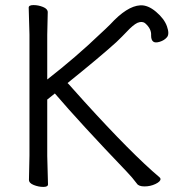

<svg xmlns="http://www.w3.org/2000/svg" viewBox="-20 -725 709 756"><path d="M414 -629Q480 -701 532 -704Q562 -706 594.5 -678.5Q627 -651 637.5 -621Q648 -591 637.5 -578.5Q627 -566 609 -560.5Q591 -555 583 -561.5Q575 -568 575 -585Q577 -611 552 -633Q540 -643 521 -635Q504 -627 478 -599Q462 -582 438 -559Q374 -501 246 -398Q247 -398 264.5 -378Q282 -358 312 -325Q499 -119 608 -27Q612 -24 612 -20Q612 -10 592 -0.5Q572 9 549 9Q526 9 519 -2Q502 -25 479 -49Q297 -239 196 -357L166 -333V-111L169 1Q169 11 150.5 11Q132 11 113 3.5Q94 -4 94 -17L96 -112V-589L93 -695Q93 -705 112 -705Q131 -705 149.5 -697.5Q168 -690 168 -677L166 -588V-412Q279 -500 374 -591Q397 -612 414 -629Z"/></svg>

Font: QiushuiShotai Bright
Style: Regular
Weight: 400
Designer: Christian Thalmann (Catharsis Fonts)
Version: Version 1.250;